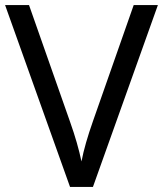

<svg xmlns="http://www.w3.org/2000/svg" viewBox="-20 -734 640 754"><path d="M600 -714H505L345 -258C324 -198 309 -147 300 -100C290 -147 276 -197 255 -256L94 -714H0L255 0H345Z"/></svg>

Font: Noto Sans Tifinagh Agraw Imazighen
Style: Regular
Weight: 400
Designer: JamraPatel
Foundry: JamraPatel LLC
Version: Version 2.006